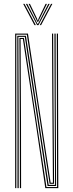

<svg xmlns="http://www.w3.org/2000/svg" viewBox="-20 -974 380 994"><path d="M58.5 0V-800H124.8L173.8 -474L242.2 -28H254L250.8 -477L249.2 -800H255.2L256.8 -477L260 -22.5H236.8L119 -794.5H64.5V0ZM70.5 0V-342.2L69.5 -788.8H114.2L232 -16.8H265L262.8 -477L261.8 -800H268L268.5 -477L270.5 -11.2H226.2L108.5 -783.2H75.2L76.8 -342.2V0ZM83 0 82.5 -342.2 80.5 -777.5H104L220.5 -5.5H275.5L274 -800H280.2L281.8 0H214.5L163.8 -343.8L98.5 -772H86.5L88.8 -342.2L89.2 0ZM100 -954H107L165.5 -844H158.2ZM114 -954H121.2L168.5 -861.5L174.2 -850.5H176.8L182.5 -861.5L230 -954H237.2L179.2 -844H172ZM128 -954H135L171 -879.5L174.5 -868.8H176.8L180.2 -879.5L216 -954H223.2L183.8 -874L178 -861.2H173L167.2 -874ZM244.2 -954H251.2L192.8 -844H185.8Z"/></svg>

Font: Big Shoulders Inline Display Thin ExtraLight
Style: Regular
Weight: 250
Version: Version 2.002